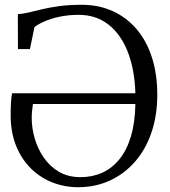

<svg xmlns="http://www.w3.org/2000/svg" viewBox="-20 -771 709 802"><path d="M306.5 11Q249.5 11 199.2 -8.8Q149 -28.5 110 -66.5Q71 -104.5 48.2 -159.5Q25.5 -214.5 24.5 -285Q24.5 -316 25.8 -340.2Q27 -364.5 30.5 -381.5H545.5Q542.5 -481 513.5 -554.8Q484.5 -628.5 432.5 -668.8Q380.5 -709 309 -709Q265.5 -709 229 -701.2Q192.5 -693.5 165.5 -681.5Q138.5 -669.5 124 -658L105 -566H55L54.5 -712Q75.5 -713 100.2 -719Q125 -725 156.5 -732.5Q188 -740 228.2 -745.5Q268.5 -751 321 -751Q393 -751 451.5 -724.2Q510 -697.5 551.5 -648.2Q593 -599 615 -529.8Q637 -460.5 637 -376Q637 -288.5 612.5 -217Q588 -145.5 543.2 -94.8Q498.5 -44 438.2 -16.5Q378 11 306.5 11ZM316.5 -31Q366 -31 407 -49.5Q448 -68 478.8 -105.8Q509.5 -143.5 526.8 -201Q544 -258.5 545.5 -336.5H117.5Q115.5 -323 114 -308.2Q112.5 -293.5 112.5 -277Q112.5 -236 125 -192.8Q137.5 -149.5 162.8 -112.8Q188 -76 226.2 -53.5Q264.5 -31 316.5 -31Z"/></svg>

Font: Merriweather 48pt Light
Style: Regular
Weight: 300
Version: Version 2.100